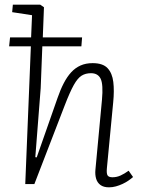

<svg xmlns="http://www.w3.org/2000/svg" viewBox="-20 -787 606 821"><path d="M446 14Q423 14 409.5 4Q396 -6 391 -23Q386 -40 388 -61L416 -360Q422 -426 410.5 -450Q399 -474 369 -474Q346 -474 329 -463.5Q312 -453 295.5 -423.5Q279 -394 257 -337L127 0H88L112 -589H19L23 -627H113L117 -722L32 -735L35 -767H152L168 -756L163 -627H331L328 -589H161L154 -410L131 -115L137 -114L226 -368Q238 -403 252.5 -431Q267 -459 284.5 -478Q302 -497 324.5 -507Q347 -517 376 -517Q420 -517 440 -495.5Q460 -474 464.5 -436.5Q469 -399 464 -349L437 -67Q435 -45 440 -37Q445 -29 461 -29Q479 -29 495.5 -36.5Q512 -44 530 -57L549 -30Q541 -23 529.5 -15Q518 -7 504 -0.5Q490 6 475.5 10Q461 14 446 14Z"/></svg>

Font: Literata ExtraLight
Style: Italic
Weight: 250
Italic angle: -2°
Designer: Latin by Veronika Burian and Jose Scaglione. Greek by Irene Vlachou. Cyrillic by Vera Evstafieva
Foundry: TypeTogether
Version: Version 3.002